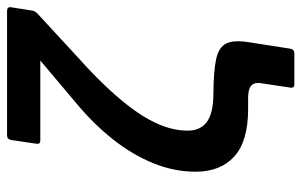

<svg xmlns="http://www.w3.org/2000/svg" viewBox="-175 -548 854 544"><g transform="rotate(-90 252.0 -276.0)"><path d="M285.8 131Q273.5 131 275.8 119.3L287.8 39.7Q290.5 24.3 286.5 15.8Q282.5 7.3 272.4 3.7Q262.2 0 245.3 0H214.9Q124.2 0 80.9 -39Q37.5 -78 37.5 -148.7Q37.5 -209.3 61.4 -268.4Q85.4 -327.5 129.3 -383.1Q173.3 -438.7 232.7 -487.8L352.4 -588.8H126.2Q114.5 -588.8 116.9 -600.5L127.3 -671.3Q129.6 -683 140 -683H493.3Q505.4 -683 503.4 -671.3L494 -612Q493.6 -607.6 491.5 -604.4Q489.3 -601.3 486.3 -597.6L360.3 -481.3Q313.1 -439.2 275.3 -398.8Q237.4 -358.5 210.1 -320.2Q182.8 -282 168.4 -244.7Q153.9 -207.5 153.9 -171Q153.9 -134.8 178.8 -116.7Q203.7 -98.6 259.2 -98.3Q322 -97.9 355.9 -90.7Q389.8 -83.5 400.6 -62.3Q411.5 -41 404.1 3.7L386.1 119.3Q384.1 131 372.4 131Z"/></g></svg>

Font: Sofia Sans Hairline
Style: Italic
Weight: 1
Italic angle: -9°
Designer: Botio Nikoltchev, Ani Petrova
Foundry: lettersoup
Version: Version 4.102